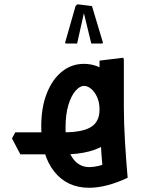

<svg xmlns="http://www.w3.org/2000/svg" viewBox="-20 -730 675 908"><path d="M76.3 0 36.7 -75.3 52.3 -104.3H186.3V0ZM401.3 158Q297.3 158 236.2 81Q175 4 175 -132Q175 -221.7 201.2 -288.2Q227.3 -354.7 272.8 -391.3Q318.3 -428 376.3 -428Q428.7 -428 471.7 -400.2Q514.7 -372.3 540.2 -323.7Q565.7 -275 565.7 -213Q565.7 -109.7 490.7 -54.8Q415.7 0 282.3 0H232.3V-104.3H282.3Q370.3 -104.3 410.5 -129.5Q450.7 -154.7 450.7 -211.7Q450.7 -245.3 439.5 -270.3Q428.3 -295.3 411.5 -309.5Q394.7 -323.7 377.3 -323.7Q357.3 -323.7 337 -300.5Q316.7 -277.3 303.3 -233.3Q290 -189.3 290 -127.3Q290 -35 320.2 12.7Q350.3 60.3 402.7 60.3Q421.7 60.3 446.7 54.5Q471.7 48.7 498 38L465.7 72.7Q459.3 0.7 455 -78.3Q450.7 -157.3 450.7 -227V-443.3L562.7 -457L565.7 -449V-227Q565.7 -148.3 571.2 -57.7Q576.7 33 583.7 110.7Q483 158 401.3 158ZM121.3 0V-104.3H232.3V0ZM121.3 0Q110.3 0 105.8 -15.3Q101.3 -30.7 101.3 -53.3Q101.3 -76.3 105.8 -90.3Q110.3 -104.3 121.3 -104.3ZM346.3 -709.7 415 -701.3 466.7 -528.7 464.3 -524H411.7L374.3 -677.9L379.3 -679L344.7 -524H290.4L288 -528.7L337.5 -702Z"/></svg>

Font: Fustat
Style: Regular
Weight: 400
Designer: Mohamed Gaber, Khaled Hosny, Laura Garcia Mut
Foundry: Kief Type Foundry, Alif Type Foundry, Hard Type Foundry
Version: Version 1.007